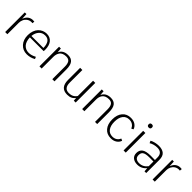

<svg xmlns="http://www.w3.org/2000/svg" viewBox="345 -2191 3657 3657"><g transform="rotate(45 2174.0 -362.0)"><path d="M88.4 -528.3V0H147.5V-308.1Q147.5 -355.5 167.5 -397Q187.5 -437.5 225.1 -462.9Q262.2 -488.3 310.5 -488.3Q330.6 -488.3 336.4 -486.3L341.8 -532.7Q323.2 -535.2 302.2 -535.2Q251 -535.2 208 -505.4Q165 -475.6 139.2 -407.2L132.8 -528.3Z M818.4 -300.8H494.6Q502.4 -386.7 550.8 -440.9Q598.1 -493.7 674.8 -493.7Q747.1 -493.7 781.2 -444.8Q816.4 -395 818.4 -300.8ZM492.7 -261.2H863.8Q866.7 -286.1 866.7 -300.3Q866.7 -412.1 815.4 -476.1Q764.2 -539.1 671.4 -539.1Q624 -539.1 581.1 -520.5Q539.1 -502.4 505.9 -467.8Q472.7 -433.1 453.6 -380.4Q434.1 -327.6 434.1 -262.2Q434.1 -140.1 502.4 -64.9Q570.8 9.8 676.3 9.8Q772.5 9.8 854 -37.6L836.9 -78.1H831.1Q754.4 -36.1 683.6 -36.1Q601.6 -36.1 549.3 -92.8Q497.1 -149.4 492.7 -261.2Z M1012.2 -528.3V0H1071.3V-316.4Q1071.3 -351.1 1079.6 -381.8Q1087.4 -410.2 1106.4 -438Q1124.5 -463.9 1159.2 -479Q1192.9 -494.1 1241.2 -494.1Q1305.7 -494.1 1332 -454.6Q1358.4 -414.6 1358.4 -339.4V0H1417V-320.8Q1417 -432.1 1376 -485.8Q1335 -539.1 1247.1 -539.1Q1114.7 -539.1 1068.4 -433.6L1061 -528.3Z M1928.2 -528.3V-117.2Q1875 -34.7 1768.1 -34.7Q1639.2 -34.7 1639.2 -187V-528.3H1580.1V-202.6Q1580.1 9.8 1765.1 9.8Q1825.7 9.8 1864.7 -9.8Q1904.3 -28.8 1931.6 -69.3L1937 0H1987.3V-528.3Z M2162.6 -528.3V0H2221.7V-316.4Q2221.7 -351.1 2230 -381.8Q2237.8 -410.2 2256.8 -438Q2274.9 -463.9 2309.6 -479Q2343.3 -494.1 2391.6 -494.1Q2456.1 -494.1 2482.4 -454.6Q2508.8 -414.6 2508.8 -339.4V0H2567.4V-320.8Q2567.4 -432.1 2526.4 -485.8Q2485.4 -539.1 2397.5 -539.1Q2265.1 -539.1 2218.8 -433.6L2211.4 -528.3Z M3093.8 -127.9H3085.4Q3069.3 -85.4 3031.7 -60.1Q2994.1 -34.7 2940.9 -34.7Q2857.9 -34.7 2812.5 -96.2Q2767.1 -157.2 2767.1 -264.6Q2767.1 -372.1 2812.5 -433.1Q2857.9 -494.1 2940.9 -494.1Q2994.1 -494.1 3031.7 -468.8Q3070.3 -442.9 3085.4 -400.4H3093.3L3127.9 -418.5Q3112.8 -470.2 3063 -505.4Q3013.2 -539.1 2939.9 -539.1Q2831.5 -539.1 2769.5 -465.3Q2706.5 -391.6 2706.5 -264.6Q2706.5 -138.7 2769.5 -64.5Q2832 9.8 2939.9 9.8Q3013.7 9.8 3063 -24.4Q3112.3 -58.1 3127.9 -110.8Z M3353 -690.4Q3353 -734.4 3308.6 -734.4Q3263.2 -734.4 3263.2 -690.4Q3263.2 -646 3308.6 -646Q3353 -646 3353 -690.4ZM3336.4 -528.3H3277.8V0H3336.4Z M3656.2 -37.1Q3605.5 -37.1 3573.7 -61.5Q3542 -85.9 3542 -138.2Q3542 -168 3549.3 -188Q3557.1 -208.5 3576.2 -223.6Q3596.7 -239.3 3632.3 -246.6Q3668 -253.9 3724.1 -253.9H3729.5L3829.1 -252.9V-126.5Q3762.2 -37.1 3656.2 -37.1ZM3483.4 -138.2Q3483.4 -67.4 3529.3 -30.3Q3574.7 7.8 3651.4 7.8Q3765.1 7.8 3834.5 -80.6L3841.3 -0.5H3887.2V-354Q3887.2 -452.6 3836.4 -496.1Q3786.1 -539.1 3692.4 -539.1Q3645.5 -539.1 3593.3 -526.4Q3542.5 -514.2 3509.8 -493.7L3530.3 -448.2Q3564 -470.2 3608.4 -481.9Q3652.8 -493.7 3694.3 -493.7Q3829.1 -493.7 3829.1 -361.8V-293.5L3724.1 -294.9H3715.3Q3593.3 -294.9 3538.1 -255.9Q3483.4 -216.3 3483.4 -138.2Z M4059.6 -528.3V0H4118.7V-308.1Q4118.7 -355.5 4138.7 -397Q4158.7 -437.5 4196.3 -462.9Q4233.4 -488.3 4281.7 -488.3Q4301.8 -488.3 4307.6 -486.3L4313 -532.7Q4294.4 -535.2 4273.4 -535.2Q4222.2 -535.2 4179.2 -505.4Q4136.2 -475.6 4110.4 -407.2L4104 -528.3Z"/></g></svg>

Font: My Font
Style: ExtraLight
Weight: 500
Designer: Vernon Adams
Foundry: newtypography
Version: Version 0.001